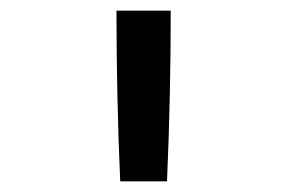

<svg xmlns="http://www.w3.org/2000/svg" viewBox="-20 -792 540 361"><path d="M206 -451H294Q301 -611 301 -772H199Q199 -611 206 -451Z"/></svg>

Font: Iosevka SS08 Medium
Style: Regular
Weight: 500
Monospace: yes
Designer: Belleve Invis
Foundry: Belleve Invis
Version: Version 3.4.3; ttfautohint (v1.8.3)